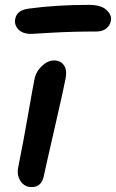

<svg xmlns="http://www.w3.org/2000/svg" viewBox="-20 -760 472 781"><path d="M106.9 -622.1Q71.8 -622.1 54.4 -640.6Q37.1 -659.2 42 -683.1Q48.3 -719.2 98.1 -725.1Q209.5 -740.2 340.8 -740.2Q391.6 -740.2 413.6 -719.2Q435.5 -698.2 431.2 -675.8Q427.2 -655.3 411.6 -643.6Q396 -631.8 372.1 -631.8Q272.9 -631.8 191.2 -627Q109.4 -622.1 106.9 -622.1ZM108.9 1Q79.6 1 63.5 -23.4Q47.4 -47.9 54.2 -80.1Q76.7 -192.4 94.7 -296.6Q112.8 -400.9 120.1 -437Q126 -468.3 150.1 -491.2Q174.3 -514.2 200.2 -514.2Q226.1 -514.2 239.7 -494.9Q253.4 -475.6 247.1 -441.9Q239.7 -401.9 202.1 -238.5Q164.6 -75.2 158.2 -43.9Q148.9 1 108.9 1Z"/></svg>

Font: Shantell Sans Bouncy
Style: Italic
Weight: 500
Italic angle: -11.31°
Designer: Stephen Nixon, Anya Danilova, Shantell Martin
Foundry: Arrow Type
Version: Version 1.006;[9816181b4]